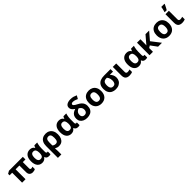

<svg xmlns="http://www.w3.org/2000/svg" viewBox="666 -3233 5911 5911"><g transform="rotate(-45 3621.5 -278.0)"><path d="M634.8 -106.9Q652.3 -106.9 668.2 -111.6Q684.1 -116.2 698.2 -124V-17.1Q680.7 -6.3 650.6 1.7Q620.6 9.8 589.8 9.8Q521 9.8 480.5 -28.1Q439.9 -65.9 439.9 -149.9V-432.1H274.9V0H126V-432.1H12.2V-496.1L99.1 -545.9H704.1V-432.1H588.9V-155.8Q588.9 -131.3 602.1 -119.1Q615.2 -106.9 634.8 -106.9Z M1043 -108.9Q1084 -108.9 1108.2 -125.5Q1132.3 -142.1 1143.1 -177Q1153.8 -211.9 1154.8 -266.1V-272Q1154.8 -351.6 1130.4 -393.8Q1106 -436 1040.5 -436Q987.3 -436 961.4 -393.6Q935.5 -351.1 935.5 -270Q935.5 -189.9 961.9 -149.4Q988.3 -108.9 1043 -108.9ZM997.6 9.8Q901.9 9.8 842.8 -61.5Q783.7 -132.8 783.7 -271Q783.7 -410.6 844.5 -482.9Q905.3 -555.2 1008.8 -555.2Q1066.9 -555.2 1104 -534.7Q1141.1 -514.2 1165.5 -473.1H1172.9Q1177.2 -490.2 1185.5 -510.5Q1193.8 -530.8 1205.6 -545.9H1328.6Q1321.3 -524.4 1313.2 -489.5Q1305.2 -454.6 1299.6 -412.1Q1293.9 -369.6 1293.9 -325.2V-172.9Q1293.9 -139.2 1306.2 -127.2Q1318.4 -115.2 1335 -115.2Q1341.8 -115.2 1351.1 -116.9Q1360.4 -118.7 1363.8 -120.1V-2.9Q1358.9 0 1347.2 2.9Q1335.4 5.9 1321.8 7.8Q1308.1 9.8 1296.9 9.8Q1246.6 9.8 1215.8 -7.8Q1185.1 -25.4 1168 -71.8H1157.7Q1143.1 -49.3 1121.3 -30.8Q1099.6 -12.2 1069.1 -1.2Q1038.6 9.8 997.6 9.8Z M1959 -272.9Q1959 -182.6 1931.4 -119.4Q1903.8 -56.2 1853 -23.2Q1802.2 9.8 1732.9 9.8Q1694.3 9.8 1658.7 -0.7Q1623 -11.2 1595.7 -27.8H1586.9Q1589.4 -4.9 1592 33.2Q1594.7 71.3 1594.7 103V240.2H1444.8V-273.9Q1444.8 -363.8 1475.3 -426.8Q1505.9 -489.7 1564 -522.9Q1622.1 -556.2 1704.6 -556.2Q1778.3 -556.2 1835.7 -522.9Q1893.1 -489.7 1926 -426.5Q1959 -363.3 1959 -272.9ZM1701.7 -436Q1647.9 -436 1621.3 -399.9Q1594.7 -363.8 1594.7 -280.8V-151.9Q1615.7 -130.9 1644 -120.4Q1672.4 -109.9 1701.7 -109.9Q1757.3 -109.9 1781.5 -147.9Q1805.7 -186 1805.7 -272.9Q1805.7 -360.4 1781.5 -398.2Q1757.3 -436 1701.7 -436Z M2308.1 -108.9Q2349.1 -108.9 2373.3 -125.5Q2397.5 -142.1 2408.2 -177Q2418.9 -211.9 2419.9 -266.1V-272Q2419.9 -351.6 2395.5 -393.8Q2371.1 -436 2305.7 -436Q2252.4 -436 2226.6 -393.6Q2200.7 -351.1 2200.7 -270Q2200.7 -189.9 2227.1 -149.4Q2253.4 -108.9 2308.1 -108.9ZM2262.7 9.8Q2167 9.8 2107.9 -61.5Q2048.8 -132.8 2048.8 -271Q2048.8 -410.6 2109.6 -482.9Q2170.4 -555.2 2273.9 -555.2Q2332 -555.2 2369.1 -534.7Q2406.2 -514.2 2430.7 -473.1H2438Q2442.4 -490.2 2450.7 -510.5Q2459 -530.8 2470.7 -545.9H2593.8Q2586.4 -524.4 2578.4 -489.5Q2570.3 -454.6 2564.7 -412.1Q2559.1 -369.6 2559.1 -325.2V-172.9Q2559.1 -139.2 2571.3 -127.2Q2583.5 -115.2 2600.1 -115.2Q2606.9 -115.2 2616.2 -116.9Q2625.5 -118.7 2628.9 -120.1V-2.9Q2624 0 2612.3 2.9Q2600.6 5.9 2586.9 7.8Q2573.2 9.8 2562 9.8Q2511.7 9.8 2481 -7.8Q2450.2 -25.4 2433.1 -71.8H2422.9Q2408.2 -49.3 2386.5 -30.8Q2364.7 -12.2 2334.2 -1.2Q2303.7 9.8 2262.7 9.8Z M2993.7 -765.1Q3062 -765.1 3113.8 -750.5Q3165.5 -735.8 3218.8 -710.9L3159.7 -606Q3115.2 -627.4 3073 -641.1Q3030.8 -654.8 2987.8 -654.8Q2948.2 -654.8 2932.1 -640.1Q2916 -625.5 2916 -606Q2916 -588.4 2930.9 -571.5Q2945.8 -554.7 2975.8 -535.9Q3005.9 -517.1 3050.8 -494.1Q3110.8 -463.9 3149.4 -427Q3188 -390.1 3206.5 -346.2Q3225.1 -302.2 3225.1 -250Q3225.1 -160.6 3191.9 -103Q3158.7 -45.4 3098.6 -17.8Q3038.6 9.8 2958 9.8Q2881.8 9.8 2822.8 -16.4Q2763.7 -42.5 2729.7 -92.5Q2695.8 -142.6 2695.8 -213.9Q2695.8 -283.2 2721.2 -329.3Q2746.6 -375.5 2790.3 -404.1Q2834 -432.6 2887.7 -448.2Q2857.4 -467.8 2830.8 -492.4Q2804.2 -517.1 2788.1 -547.6Q2772 -578.1 2772 -615.2Q2772 -688 2832.8 -726.6Q2893.6 -765.1 2993.7 -765.1ZM2975.1 -387.2Q2948.2 -379.9 2918.9 -360.6Q2889.6 -341.3 2869.4 -307.1Q2849.1 -272.9 2849.1 -220.2Q2849.1 -189 2861.8 -163.8Q2874.5 -138.7 2899.2 -124.3Q2923.8 -109.9 2959 -109.9Q2995.1 -109.9 3020.5 -124.8Q3045.9 -139.6 3059.3 -168.9Q3072.8 -198.2 3072.8 -240.2Q3072.8 -292 3045.9 -327.6Q3019 -363.3 2975.1 -387.2Z M3844.2 -273.9Q3844.2 -205.6 3825.9 -152.8Q3807.6 -100.1 3772.7 -63.7Q3737.8 -27.3 3688.7 -8.8Q3639.6 9.8 3578.1 9.8Q3520.5 9.8 3472.4 -8.8Q3424.3 -27.3 3388.9 -63.7Q3353.5 -100.1 3334.2 -152.8Q3314.9 -205.6 3314.9 -273.9Q3314.9 -364.7 3347.2 -427.7Q3379.4 -490.7 3439 -523.4Q3498.5 -556.2 3581.1 -556.2Q3657.7 -556.2 3717 -523.4Q3776.4 -490.7 3810.3 -427.7Q3844.2 -364.7 3844.2 -273.9ZM3466.8 -273.9Q3466.8 -220.2 3478.5 -183.6Q3490.2 -147 3515.1 -128.4Q3540 -109.9 3580.1 -109.9Q3619.6 -109.9 3644.3 -128.4Q3668.9 -147 3680.4 -183.6Q3691.9 -220.2 3691.9 -273.9Q3691.9 -328.1 3680.4 -364Q3668.9 -399.9 3644 -418Q3619.1 -436 3579.1 -436Q3520 -436 3493.4 -395.5Q3466.8 -355 3466.8 -273.9Z M4471.2 -231.9Q4471.2 -163.6 4440.4 -108.9Q4409.7 -54.2 4349.4 -22.2Q4289.1 9.8 4201.2 9.8Q4121.1 9.8 4061 -21.5Q4001 -52.7 3967.5 -114.3Q3934.1 -175.8 3934.1 -266.1Q3934.1 -366.7 3971.4 -428.5Q4008.8 -490.2 4077.9 -518.6Q4147 -546.9 4242.2 -546.9H4522V-438H4383.3Q4419.4 -399.9 4445.3 -350.1Q4471.2 -300.3 4471.2 -231.9ZM4087.4 -266.1Q4087.4 -219.2 4099.4 -184.1Q4111.3 -148.9 4136.7 -129.4Q4162.1 -109.9 4203.1 -109.9Q4264.2 -109.9 4291.3 -149.9Q4318.4 -189.9 4318.4 -254.9Q4318.4 -294.9 4311.3 -327.1Q4304.2 -359.4 4290.3 -386.5Q4276.4 -413.6 4256.3 -438H4231.9Q4156.7 -438 4122.1 -400.4Q4087.4 -362.8 4087.4 -266.1Z M4769 -545.9V-170.9Q4769 -139.6 4786.9 -124.3Q4804.7 -108.9 4834 -108.9Q4858.9 -108.9 4881.8 -113.8Q4904.8 -118.7 4928.2 -126V-15.1Q4905.8 -4.4 4872.3 2.7Q4838.9 9.8 4799.8 9.8Q4749 9.8 4708.3 -6.1Q4667.5 -22 4643.8 -61.3Q4620.1 -100.6 4620.1 -170.9V-545.9Z M5253.4 -108.9Q5294.4 -108.9 5318.6 -125.5Q5342.8 -142.1 5353.5 -177Q5364.3 -211.9 5365.2 -266.1V-272Q5365.2 -351.6 5340.8 -393.8Q5316.4 -436 5251 -436Q5197.8 -436 5171.9 -393.6Q5146 -351.1 5146 -270Q5146 -189.9 5172.4 -149.4Q5198.7 -108.9 5253.4 -108.9ZM5208 9.8Q5112.3 9.8 5053.2 -61.5Q4994.1 -132.8 4994.1 -271Q4994.1 -410.6 5054.9 -482.9Q5115.7 -555.2 5219.2 -555.2Q5277.3 -555.2 5314.5 -534.7Q5351.6 -514.2 5376 -473.1H5383.3Q5387.7 -490.2 5396 -510.5Q5404.3 -530.8 5416 -545.9H5539.1Q5531.7 -524.4 5523.7 -489.5Q5515.6 -454.6 5510 -412.1Q5504.4 -369.6 5504.4 -325.2V-172.9Q5504.4 -139.2 5516.6 -127.2Q5528.8 -115.2 5545.4 -115.2Q5552.2 -115.2 5561.5 -116.9Q5570.8 -118.7 5574.2 -120.1V-2.9Q5569.3 0 5557.6 2.9Q5545.9 5.9 5532.2 7.8Q5518.6 9.8 5507.3 9.8Q5457 9.8 5426.3 -7.8Q5395.5 -25.4 5378.4 -71.8H5368.2Q5353.5 -49.3 5331.8 -30.8Q5310.1 -12.2 5279.5 -1.2Q5249 9.8 5208 9.8Z M6203.1 -545.9 5988.3 -295.9 6216.3 0H6046.4L5893.1 -208L5823.2 -164.1V0H5674.3V-545.9H5823.2V-402.8Q5822.8 -373 5822.3 -343.3Q5821.8 -313.5 5820.3 -284.2H5822.3Q5839.4 -305.2 5856.2 -325.7Q5873 -346.2 5891.1 -367.2L6044.4 -545.9Z M6790.5 -273.9Q6790.5 -205.6 6772.2 -152.8Q6753.9 -100.1 6719 -63.7Q6684.1 -27.3 6635 -8.8Q6585.9 9.8 6524.4 9.8Q6466.8 9.8 6418.7 -8.8Q6370.6 -27.3 6335.2 -63.7Q6299.8 -100.1 6280.5 -152.8Q6261.2 -205.6 6261.2 -273.9Q6261.2 -364.7 6293.5 -427.7Q6325.7 -490.7 6385.3 -523.4Q6444.8 -556.2 6527.3 -556.2Q6604 -556.2 6663.3 -523.4Q6722.7 -490.7 6756.6 -427.7Q6790.5 -364.7 6790.5 -273.9ZM6413.1 -273.9Q6413.1 -220.2 6424.8 -183.6Q6436.5 -147 6461.4 -128.4Q6486.3 -109.9 6526.4 -109.9Q6565.9 -109.9 6590.6 -128.4Q6615.2 -147 6626.7 -183.6Q6638.2 -220.2 6638.2 -273.9Q6638.2 -328.1 6626.7 -364Q6615.2 -399.9 6590.3 -418Q6565.4 -436 6525.4 -436Q6466.3 -436 6439.7 -395.5Q6413.1 -355 6413.1 -273.9Z M7062.5 -545.9V-170.9Q7062.5 -139.6 7080.3 -124.3Q7098.1 -108.9 7127.4 -108.9Q7152.3 -108.9 7175.3 -113.8Q7198.2 -118.7 7221.7 -126V-15.1Q7199.2 -4.4 7165.8 2.7Q7132.3 9.8 7093.3 9.8Q7042.5 9.8 7001.7 -6.1Q6960.9 -22 6937.3 -61.3Q6913.6 -100.6 6913.6 -170.9V-545.9ZM6941.4 -606V-621.1Q6947.3 -638.7 6953.1 -660.9Q6959 -683.1 6964.6 -707Q6970.2 -731 6974.6 -753.9Q6979 -776.9 6981.4 -795.9H7119.6V-784.2Q7108.9 -758.3 7094.7 -729Q7080.6 -699.7 7064 -668.7Q7047.4 -637.7 7028.3 -606Z"/></g></svg>

Font: Wonky
Style: Regular
Weight: 400
Designer: Monotype Design Team
Foundry: Monotype Imaging Inc.
Version: Version 3.000